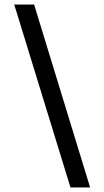

<svg xmlns="http://www.w3.org/2000/svg" viewBox="-20 -830 462 850"><path d="M292 0 43 -810H131L379 0Z"/></svg>

Font: Oswald
Style: Bold
Weight: 700
Designer: Vernon Adams
Foundry: Vernon Adams
Version: Version 4.103;gftools[0.9.33.dev8+g029e19f]